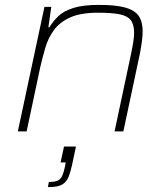

<svg xmlns="http://www.w3.org/2000/svg" viewBox="-20 -538 688 786"><path d="M53 0 162 -510H190L178 -426H182Q197 -451 219 -472Q241 -493 280.5 -505.5Q320 -518 385 -518Q454 -518 493 -507Q532 -496 548 -472.5Q564 -449 564 -410Q564 -392 561 -369Q558 -346 553 -320L485 0H449L516 -315Q522 -343 525.5 -365.5Q529 -388 529 -404Q529 -439 514.5 -456.5Q500 -474 467.5 -480Q435 -486 382 -486Q310 -486 267 -466.5Q224 -447 200.5 -414.5Q177 -382 165.5 -342.5Q154 -303 145 -264L89 0ZM176 228 180 207Q204 207 216 201.5Q228 196 234.5 182Q241 168 246 144L249 127H228L242 62H291L275 137Q269 164 262.5 181.5Q256 199 245 209.5Q234 220 217.5 224Q201 228 176 228Z"/></svg>

Font: Saira SemiExpanded Thin
Style: Italic
Weight: 250
Width: 6
Italic angle: -12°
Designer: Hector Gatti with collaboration of the Omnibus-Type team
Foundry: Omnibus-Type
Version: Version 1.101